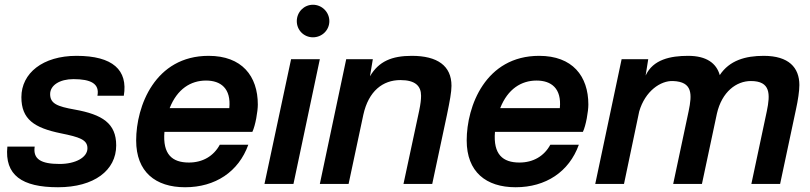

<svg xmlns="http://www.w3.org/2000/svg" viewBox="-20 -774 3409 808"><path d="M302 -539C160 -539 70 -466 70 -365C70 -272 124 -236 236 -213C315 -197 348 -186 348 -150C348 -111 297 -84 231 -84C153 -84 118 -104 126 -157H11C-1 -37 72 14 224 14C376 14 469 -57 469 -162C469 -255 411 -292 294 -313C221 -326 191 -338 191 -378C191 -415 231 -441 289 -441C362 -441 400 -422 390 -371H501C519 -479 455 -539 302 -539Z M858 -539C632 -539 553 -327 553 -183C553 -51 634 14 759 14C886 14 984 -51 1025 -165H905C879 -117 833 -90 775 -90C705 -90 664 -124 672 -219H1042C1055 -246 1065 -306 1065 -334C1065 -454 998 -539 858 -539ZM694 -319C726 -400 783 -435 847 -435C909 -435 953 -402 945 -319Z M1326 -525H1205L1093 0H1215ZM1229 -685C1229 -647 1259 -617 1297 -617C1335 -617 1366 -647 1366 -685C1366 -723 1335 -754 1297 -754C1259 -754 1229 -723 1229 -685Z M1549 -525H1437L1326 0H1447L1509 -291C1531 -391 1591 -437 1665 -437C1728 -437 1752 -412 1752 -371C1752 -355 1750 -337 1744 -308L1678 0H1799L1861 -291C1873 -349 1880 -387 1880 -413C1880 -497 1821 -539 1713 -539C1629 -539 1574 -516 1537 -453Z M2249 -539C2023 -539 1944 -327 1944 -183C1944 -51 2025 14 2150 14C2277 14 2375 -51 2416 -165H2296C2270 -117 2224 -90 2166 -90C2096 -90 2055 -124 2063 -219H2433C2446 -246 2456 -306 2456 -334C2456 -454 2389 -539 2249 -539ZM2085 -319C2117 -400 2174 -435 2238 -435C2300 -435 2344 -402 2336 -319Z M2876 -539C2802 -539 2728 -524 2697 -456L2708 -525H2596L2485 0H2606L2670 -305C2695 -391 2760 -435 2812 -433C2895 -430 2893 -378 2878 -306L2813 0H2934L2997 -296C3018 -388 3079 -433 3140 -433C3223 -433 3222 -378 3207 -306L3142 0H3263L3330 -315C3338 -351 3344 -391 3344 -416C3344 -490 3299 -539 3194 -539C3117 -539 3050 -520 3009 -458C2995 -508 2953 -539 2876 -539Z"/></svg>

Font: Nacelle SemiBold
Style: Italic
Weight: 600
Italic angle: -12°
Designer: Sora Sagano
Foundry: Sora Sagano
Version: Version 1.000;FEAKit 1.0